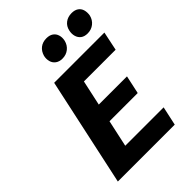

<svg xmlns="http://www.w3.org/2000/svg" viewBox="-247 -985 1100 1100"><g transform="rotate(-45 303.0 -435.0)"><path d="M506 0H45L187 -658H594L570 -543H313L220 -115H531ZM151 -278 176 -389H508L484 -278ZM319 -722Q294 -722 277.5 -734Q261 -746 255.5 -766Q250 -786 255 -808Q263 -837 284 -853.5Q305 -870 336 -870Q361 -870 377 -859Q393 -848 399 -828.5Q405 -809 400 -786Q393 -757 371 -739.5Q349 -722 319 -722ZM523 -722Q497 -722 481.5 -734Q466 -746 460.5 -766Q455 -786 460 -808Q466 -837 487.5 -853.5Q509 -870 540 -870Q565 -870 581 -859Q597 -848 602.5 -828.5Q608 -809 604 -786Q597 -757 575 -739.5Q553 -722 523 -722Z"/></g></svg>

Font: Ysabeau ExtraBold
Style: Italic
Weight: 800
Italic angle: -12°
Designer: Christian Thalmann (Catharsis Fonts)
Version: Version 2.002